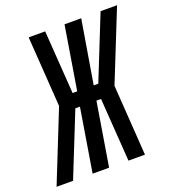

<svg xmlns="http://www.w3.org/2000/svg" viewBox="-171 -838 850 941"><g transform="rotate(-20 254.5 -367.5)"><path d="M-37 0 110 -368 85 -735H171L194 -405H218L272 -735H359L304 -405H328L460 -735H546L399 -368L424 0H338L315 -330H291L237 0H151L205 -330H181L49 0Z"/></g></svg>

Font: Iosevka Curly Medium Oblique
Style: Regular
Weight: 500
Italic angle: -9°
Monospace: yes
Designer: Belleve Invis
Foundry: Belleve Invis
Version: Version 11.1.0; ttfautohint (v1.8.3)